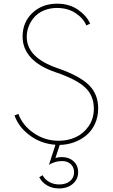

<svg xmlns="http://www.w3.org/2000/svg" viewBox="-20 -784 622 1058"><path d="M60.1 -147.9 81.1 -156.7Q104.5 -92.8 166.3 -50.5Q228 -8.3 303.2 -8.3Q353.5 -8.3 396.7 -27.8Q439.9 -47.4 468.5 -88.6Q497.1 -129.9 497.1 -185.5Q497.1 -256.3 449.7 -301.5Q402.3 -346.7 285.6 -386.2Q196.3 -416.5 150.4 -466.3Q104.5 -516.1 104.5 -582Q104.5 -661.6 158.4 -712.6Q212.4 -763.7 294.9 -763.7Q361.8 -763.7 409.7 -730.5Q457.5 -697.3 476.6 -653.8L455.6 -643.6Q440.4 -682.1 397.2 -711.2Q354 -740.2 293.9 -740.2Q255.4 -740.2 223.1 -726.8Q190.9 -713.4 170.4 -690.9Q149.9 -668.5 138.7 -640.1Q127.4 -611.8 127.4 -580.6Q127.4 -466.3 297.4 -408.2Q418.5 -366.2 469.7 -315.7Q521 -265.1 521 -187Q521 -140.1 503.4 -101.8Q485.8 -63.5 456.1 -38.6Q426.3 -13.7 388.4 0Q350.6 13.7 309.1 14.6L285.6 86.4Q303.7 81.5 320.3 81.5Q359.9 81.5 385.3 104.7Q410.6 127.9 410.6 164.6Q410.6 204.1 381.1 229.2Q351.6 254.4 305.2 254.4Q268.6 254.4 240 238Q211.4 221.7 196.3 192.4L214.8 181.6Q227.5 205.6 251.7 219Q275.9 232.4 306.2 232.4Q343.3 232.4 365.7 213.9Q388.2 195.3 388.2 165Q388.2 137.7 369.9 120.6Q351.6 103.5 322.3 103.5Q284.2 103.5 252 123L250.5 122.1L285.6 13.7Q206.5 8.3 144.5 -37.6Q82.5 -83.5 60.1 -147.9Z"/></svg>

Font: Spartan MB Thin
Style: Regular
Weight: 100
Designer: Matt Bailey, Mirko Velimirovic
Foundry: Matt Bailey
Version: Version 1.005